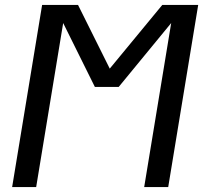

<svg xmlns="http://www.w3.org/2000/svg" viewBox="-20 -755 840 775"><path d="M29 0 150 -735H295L423 -478L635 -735H780L659 0H562L671 -662L459 -404H363L235 -662L126 0Z"/></svg>

Font: Iosevka Aile Medium
Style: Italic
Weight: 500
Italic angle: -9°
Designer: Belleve Invis
Foundry: Belleve Invis
Version: Version 31.1.0; ttfautohint (v1.8.4)